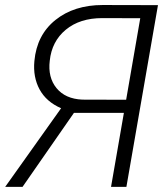

<svg xmlns="http://www.w3.org/2000/svg" viewBox="-30 -731 647 751"><path d="M404.3 0 454.6 -289.6H259.3L58.1 0H-9.8L209 -307.6Q150.9 -333 124.8 -381.3Q98.6 -429.7 104.5 -492.2Q113.8 -594.2 186.8 -652.8Q259.8 -711.4 372.1 -711.4L587.9 -710.9L464.4 0ZM164.6 -493.2Q156.7 -428.2 191.2 -386.2Q225.6 -344.2 292 -341.3L463.4 -340.8L518.6 -659.7L370.1 -660.2Q282.2 -660.2 227.3 -614.7Q172.4 -569.3 164.6 -493.2Z"/></svg>

Font: Roboto Light
Style: Italic
Weight: 300
Italic angle: -12°
Designer: Google
Version: Version 2.134; 2016; ttfautohint (v1.6)